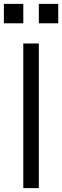

<svg xmlns="http://www.w3.org/2000/svg" viewBox="-32 -969 320 989"><path d="M88 -849V-949H-12V-849ZM268 -849V-949H168V-849ZM168 0V-745H88V0Z"/></svg>

Font: Plus Jakarta Sans
Style: Regular
Weight: 400
Designer: Gumpita Rahayu
Foundry: Tokotype
Version: Version 2.071;gftools[0.9.30]